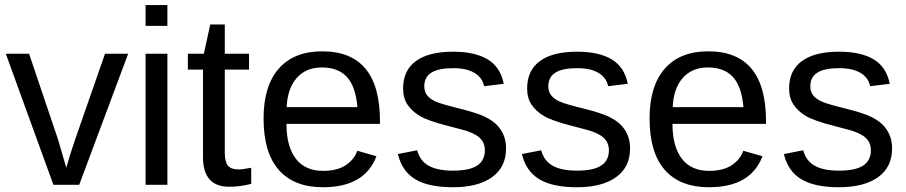

<svg xmlns="http://www.w3.org/2000/svg" viewBox="-20 -745 3652 774"><path d="M299.3 0H195.3L3.4 -528.3H97.2L213.4 -184.6Q219.7 -165 247.1 -68.8L264.2 -126L283.2 -183.6L403.3 -528.3H496.6Z M566.9 -640.6V-724.6H654.8V-640.6ZM566.9 0V-528.3H654.8V0Z M992.7 -3.9Q949.2 7.8 903.8 7.8Q798.3 7.8 798.3 -111.8V-464.4H737.3V-528.3H801.8L827.6 -646.5H886.2V-528.3H983.9V-464.4H886.2V-130.9Q886.2 -92.8 898.7 -77.4Q911.1 -62 941.9 -62Q959.5 -62 992.7 -68.8Z M1134.8 -245.6Q1134.8 -154.8 1172.4 -105.5Q1210 -56.2 1282.2 -56.2Q1339.4 -56.2 1373.8 -79.1Q1408.2 -102.1 1420.4 -137.2L1497.6 -115.2Q1450.2 9.8 1282.2 9.8Q1165 9.8 1103.8 -60.1Q1042.5 -129.9 1042.5 -267.6Q1042.5 -398.4 1103.8 -468.3Q1165 -538.1 1278.8 -538.1Q1511.7 -538.1 1511.7 -257.3V-245.6ZM1420.9 -313Q1413.6 -396.5 1378.4 -434.8Q1343.3 -473.1 1277.3 -473.1Q1213.4 -473.1 1176 -430.4Q1138.7 -387.7 1135.7 -313Z M2020 -146Q2020 -71.3 1963.6 -30.8Q1907.2 9.8 1805.7 9.8Q1707 9.8 1653.6 -22.7Q1600.1 -55.2 1584 -124L1661.6 -139.2Q1672.9 -96.7 1708 -76.9Q1743.2 -57.1 1805.7 -57.1Q1872.6 -57.1 1903.6 -77.6Q1934.6 -98.1 1934.6 -139.2Q1934.6 -170.4 1913.1 -189.9Q1891.6 -209.5 1843.8 -222.2L1780.8 -238.8Q1705.1 -258.3 1673.1 -277.1Q1641.1 -295.9 1623 -322.8Q1605 -349.6 1605 -388.7Q1605 -460.9 1656.5 -498.8Q1708 -536.6 1806.6 -536.6Q1894 -536.6 1945.6 -505.9Q1997.1 -475.1 2010.7 -407.2L1931.6 -397.5Q1924.3 -432.6 1892.3 -451.4Q1860.4 -470.2 1806.6 -470.2Q1747.1 -470.2 1718.8 -452.1Q1690.4 -434.1 1690.4 -397.5Q1690.4 -375 1702.1 -360.4Q1713.9 -345.7 1736.8 -335.4Q1759.8 -325.2 1833.5 -307.1Q1903.3 -289.6 1934.1 -274.7Q1964.8 -259.8 1982.7 -241.7Q2000.5 -223.6 2010.3 -200Q2020 -176.3 2020 -146Z M2520 -146Q2520 -71.3 2463.6 -30.8Q2407.2 9.8 2305.7 9.8Q2207 9.8 2153.6 -22.7Q2100.1 -55.2 2084 -124L2161.6 -139.2Q2172.9 -96.7 2208 -76.9Q2243.2 -57.1 2305.7 -57.1Q2372.6 -57.1 2403.6 -77.6Q2434.6 -98.1 2434.6 -139.2Q2434.6 -170.4 2413.1 -189.9Q2391.6 -209.5 2343.8 -222.2L2280.8 -238.8Q2205.1 -258.3 2173.1 -277.1Q2141.1 -295.9 2123 -322.8Q2105 -349.6 2105 -388.7Q2105 -460.9 2156.5 -498.8Q2208 -536.6 2306.6 -536.6Q2394 -536.6 2445.6 -505.9Q2497.1 -475.1 2510.7 -407.2L2431.6 -397.5Q2424.3 -432.6 2392.3 -451.4Q2360.4 -470.2 2306.6 -470.2Q2247.1 -470.2 2218.8 -452.1Q2190.4 -434.1 2190.4 -397.5Q2190.4 -375 2202.1 -360.4Q2213.9 -345.7 2236.8 -335.4Q2259.8 -325.2 2333.5 -307.1Q2403.3 -289.6 2434.1 -274.7Q2464.8 -259.8 2482.7 -241.7Q2500.5 -223.6 2510.3 -200Q2520 -176.3 2520 -146Z M2690.9 -245.6Q2690.9 -154.8 2728.5 -105.5Q2766.1 -56.2 2838.4 -56.2Q2895.5 -56.2 2929.9 -79.1Q2964.4 -102.1 2976.6 -137.2L3053.7 -115.2Q3006.3 9.8 2838.4 9.8Q2721.2 9.8 2659.9 -60.1Q2598.6 -129.9 2598.6 -267.6Q2598.6 -398.4 2659.9 -468.3Q2721.2 -538.1 2835 -538.1Q3067.9 -538.1 3067.9 -257.3V-245.6ZM2977.1 -313Q2969.7 -396.5 2934.6 -434.8Q2899.4 -473.1 2833.5 -473.1Q2769.5 -473.1 2732.2 -430.4Q2694.8 -387.7 2691.9 -313Z M3576.2 -146Q3576.2 -71.3 3519.8 -30.8Q3463.4 9.8 3361.8 9.8Q3263.2 9.8 3209.7 -22.7Q3156.2 -55.2 3140.1 -124L3217.8 -139.2Q3229 -96.7 3264.2 -76.9Q3299.3 -57.1 3361.8 -57.1Q3428.7 -57.1 3459.7 -77.6Q3490.7 -98.1 3490.7 -139.2Q3490.7 -170.4 3469.2 -189.9Q3447.8 -209.5 3399.9 -222.2L3336.9 -238.8Q3261.2 -258.3 3229.2 -277.1Q3197.3 -295.9 3179.2 -322.8Q3161.1 -349.6 3161.1 -388.7Q3161.1 -460.9 3212.6 -498.8Q3264.2 -536.6 3362.8 -536.6Q3450.2 -536.6 3501.7 -505.9Q3553.2 -475.1 3566.9 -407.2L3487.8 -397.5Q3480.5 -432.6 3448.5 -451.4Q3416.5 -470.2 3362.8 -470.2Q3303.2 -470.2 3274.9 -452.1Q3246.6 -434.1 3246.6 -397.5Q3246.6 -375 3258.3 -360.4Q3270 -345.7 3293 -335.4Q3315.9 -325.2 3389.6 -307.1Q3459.5 -289.6 3490.2 -274.7Q3521 -259.8 3538.8 -241.7Q3556.6 -223.6 3566.4 -200Q3576.2 -176.3 3576.2 -146Z"/></svg>

Font: Liberation Sans
Style: Regular
Weight: 400
Designer: Steve Matteson
Foundry: Ascender Corporation
Version: Version 2.00.1